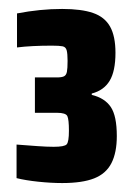

<svg xmlns="http://www.w3.org/2000/svg" viewBox="-20 -825 303 429"><path d="M119 -416Q94 -416 65.5 -419Q37 -422 17 -427V-502Q43 -500 64 -498.5Q85 -497 100 -497Q124 -497 129 -502.5Q134 -508 134 -533Q134 -558 130.5 -565.5Q127 -573 107 -573H58V-652H107Q118 -652 123 -654.5Q128 -657 129.5 -664.5Q131 -672 131 -689Q131 -705 129 -712.5Q127 -720 120 -721.5Q113 -723 96 -723Q73 -723 53.5 -722Q34 -721 18 -719V-795Q44 -800 69 -802.5Q94 -805 119 -805Q162 -805 188 -796Q214 -787 226 -765.5Q238 -744 238 -707Q238 -666 225 -644.5Q212 -623 185 -616V-613Q214 -606 227.5 -586Q241 -566 241 -521Q241 -484 229 -460.5Q217 -437 190.5 -426.5Q164 -416 119 -416Z"/></svg>

Font: Saira Condensed Black
Style: Regular
Weight: 900
Width: 3
Designer: Hector Gatti with collaboration of the Omnibus-Type team
Foundry: Omnibus-Type
Version: Version 1.101